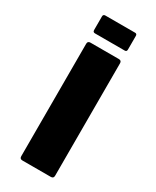

<svg xmlns="http://www.w3.org/2000/svg" viewBox="-178 -726 629 776"><g transform="rotate(30 137.0 -337.5)"><path d="M72.5 0Q60 0 60 -12.5V-537.5Q60 -550 72.5 -550H205.5Q218 -550 218 -537.5V-12.5Q218 0 205.5 0ZM70 -591.5Q60 -591.5 60 -601.5V-665Q60 -675 70 -675H209Q218 -675 218 -665V-601.5Q218 -591.5 209 -591.5Z"/></g></svg>

Font: Jaro
Style: Regular
Weight: 400
Designer: Agyei Archer, Celine Hurka, Mirko Velimirović
Version: Version 1.000